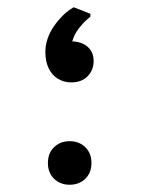

<svg xmlns="http://www.w3.org/2000/svg" viewBox="-20 -504 390 529"><path d="M176 -277Q156 -277 139.5 -287Q123 -297 114 -316Q105 -335 105 -361Q105 -379 111 -397Q117 -415 128 -431Q139 -447 153 -461Q167 -475 183 -484L229 -466V-458Q229 -458 219 -449.5Q209 -441 197 -425.5Q185 -410 179 -390Q206 -389 222 -374.5Q238 -360 238 -336Q238 -311 221.5 -294Q205 -277 176 -277ZM112 -55Q112 -82 129 -98.5Q146 -115 172 -115Q198 -115 215 -98.5Q232 -82 232 -55Q232 -28 215 -11.5Q198 5 172 5Q146 5 129 -11.5Q112 -28 112 -55Z"/></svg>

Font: Kufam
Style: Regular
Weight: 400
Designer: Wael Morcos, Artur Schmal
Foundry: Original Type
Version: Version 1.301; ttfautohint (v1.8.3)